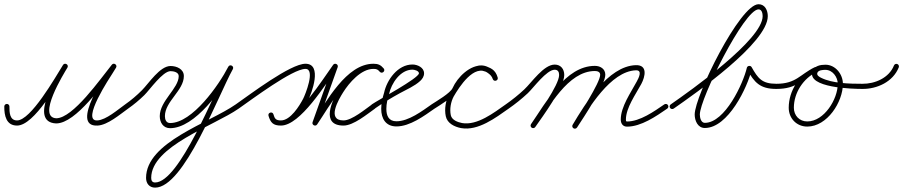

<svg xmlns="http://www.w3.org/2000/svg" viewBox="-32 -574 4215 896"><path d="M-12 -77.1C-12 -77.1 -12 -77.1 -12 -77.1C-12.3 -35.2 -3.3 12 47.5 12C128.4 12 239.8 -189.7 282.4 -258.1C286.6 -264.8 283.5 -271.4 278.3 -274.5C273.2 -277.6 266 -277.4 261.9 -270.6C235.5 -226 98.4 -3.9 229.8 2C229.8 2 230 2 230.1 2C230.3 2 230.4 2 230.4 2C322.9 1.6 448.8 -182.9 508.6 -256.9C513.3 -262.8 510.4 -269.5 505.4 -273.1C500.3 -276.7 493.1 -277.2 489.1 -270.9C470.7 -241.6 289.7 19.4 423.7 12C470.9 9.4 527.7 -40.1 565.9 -67.2C571.3 -71 572.6 -78.5 568.8 -83.9C565 -89.3 557.5 -90.6 552.1 -86.8C552.1 -86.8 552.1 -86.8 552.1 -86.8C518.4 -62.9 463.2 -14.2 422.3 -12C343.6 -7.6 483.5 -216.3 493.8 -232.9C499.1 -241.5 504.2 -249.8 509.4 -258.1C513.4 -264.5 510.8 -270.9 506.2 -274.2C501.5 -277.6 494.6 -277.9 489.9 -272C436 -205.4 309 -22.4 230.3 -22C230.3 -22 230.4 -22 230.6 -22C230.7 -22 230.9 -22 230.9 -22C138.5 -26.1 266.5 -231.3 282.6 -258.4C286.6 -265.2 283.6 -271.6 278.5 -274.7C273.4 -277.8 266.2 -277.5 262.1 -270.8C225.3 -211.8 111.8 -12 47.5 -12C12.8 -12 11.8 -50 12 -76.9C12 -83.6 6.7 -89 0.1 -89C-6.6 -89 -12 -83.7 -12 -77.1Z M549.2 -70.1C552.9 -64.7 560.4 -63.4 565.9 -67.2C592.8 -86 618.1 -107.1 641.6 -130.1C666.8 -154.8 727.1 -242 764 -242C777.8 -242 802 -237 802 -219C802 -161.3 713.6 -103.3 713.6 -32C713.6 -2.7 729.6 24.2 761.7 24.2C877.7 24.2 1006.3 -157.2 1054.7 -251.5C1058.3 -258.5 1054.9 -264.8 1049.6 -267.6C1044.4 -270.4 1037.3 -269.7 1033.5 -262.8C969 -146.3 805.5 277.6 691.8 277.6C678.4 277.6 673.6 268.9 673.6 256.3C673.6 108 967.2 13.1 1081.9 -67.2C1087.3 -71 1088.6 -78.5 1084.8 -83.9C1081 -89.3 1073.5 -90.6 1068.1 -86.8C943.7 0.3 649.6 88.9 649.6 256.3C649.6 282.2 665.1 301.6 691.8 301.6C826.7 301.6 984.7 -125.1 1054.5 -251.2C1058.3 -258.1 1054.8 -264.4 1049.5 -267.2C1044.1 -270.1 1036.9 -269.5 1033.3 -262.5C989.9 -177.7 866 0.2 761.7 0.2C743.5 0.2 737.6 -16.2 737.6 -32C737.6 -100.8 826 -151.7 826 -219C826 -251.9 792.2 -266 764 -266C714.2 -266 662.8 -185.5 630.7 -153.2C606.5 -128.8 580.3 -106.5 552.1 -86.8C546.7 -83.1 545.4 -75.6 549.2 -70.1Z M1065.1 -70.2C1068.9 -64.7 1076.4 -63.4 1081.8 -67.1C1143 -109.7 1333 -252.5 1393.5 -252.5C1441.3 -252.5 1392.3 -131.5 1382.9 -113.5C1365.3 -79.8 1323.5 -12 1279 -12C1255.7 -12 1249.9 -19.8 1244.1 -40.3C1242 -47.9 1235.1 -50 1229.3 -48.3C1223.5 -46.6 1218.8 -41.1 1221.1 -33.5C1230.7 -1.9 1242.2 12 1279 12C1369.4 12 1488 -182.5 1542.2 -257.4C1546.2 -263 1542.1 -269 1536.5 -272C1530.8 -275 1523.5 -275 1521.2 -268.5C1489.7 -180.4 1458.2 -92.2 1426.7 -4C1424.4 2.5 1427.7 8.1 1432.6 10.6C1437.5 13.1 1444 12.5 1447.9 6.8C1506.5 -78.8 1597.1 -252.2 1710.5 -252.5C1726.2 -252.5 1731 -249.7 1740.2 -239.1C1745.5 -233.1 1752.6 -234 1757.1 -237.9C1761.7 -241.8 1763.6 -248.8 1758.4 -254.8C1744.4 -271 1732.8 -276.5 1710.5 -276.5C1643.1 -276.5 1581.7 -207.8 1549.3 -156.4C1516.9 -104.9 1462.8 12 1571 12C1617.9 12 1681.3 -41.4 1717.9 -67.2C1723.3 -71 1724.6 -78.5 1720.8 -83.9C1717 -89.3 1709.5 -90.6 1704.1 -86.8C1673.2 -65 1610.4 -12 1571 -12C1490.4 -12 1548.9 -110.6 1569.6 -143.6C1597 -187.1 1652.5 -252.5 1710.5 -252.5C1726.2 -252.5 1731 -249.8 1740.2 -239.2C1745.4 -233.1 1752.5 -234 1757.1 -238C1761.6 -241.9 1763.6 -248.8 1758.3 -254.9C1744.3 -271 1732.7 -276.5 1710.5 -276.5C1584.3 -276.2 1492.3 -100.6 1428.1 -6.8C1424.2 -1 1428.3 5 1434 7.9C1439.7 10.8 1447 10.6 1449.3 4C1480.8 -84.1 1512.3 -172.3 1543.8 -260.4C1546.1 -266.9 1542.9 -272.5 1538 -275C1533.2 -277.5 1526.8 -277.1 1522.8 -271.5C1474.4 -204.7 1354.2 -12 1279 -12C1252.3 -12 1250.4 -19.5 1244.1 -40.5C1241.8 -48.1 1234.9 -50.2 1229.2 -48.5C1223.5 -46.8 1218.9 -41.4 1221 -33.7C1229.8 -2.9 1245.1 12 1279 12C1335 12 1381.5 -59 1404.2 -102.5C1422.8 -138.2 1474.2 -276.5 1393.5 -276.5C1323.4 -276.5 1135.1 -133.4 1068.2 -86.9C1062.7 -83.1 1061.4 -75.6 1065.1 -70.2Z M1716.9 -67.2C1716.9 -67.2 1716.9 -67.2 1716.9 -67.2C1754.4 -93.4 1793.6 -116.9 1833.8 -139C1864.9 -156.1 1902.7 -172 1928.9 -196.2C1939.2 -205.7 1947 -217.5 1947 -232C1947 -258.8 1916.1 -273 1893 -273C1824 -273 1773.1 -201.3 1760.3 -140.5C1760.3 -140.5 1760.3 -140.7 1760.4 -141C1760.5 -141.3 1760.5 -141.5 1760.5 -141.5C1752.8 -116.2 1747 -92.8 1747 -66C1747 -20.5 1768.1 16 1818 16C1881.1 16 1946.8 -32.8 1995.9 -67.2C2001.3 -71 2002.6 -78.5 1998.8 -83.9C1995 -89.3 1987.5 -90.6 1982.1 -86.8C1982.1 -86.8 1982.1 -86.8 1982.1 -86.8C1938 -55.9 1875.1 -8 1818 -8C1781.9 -8 1771 -33.9 1771 -66C1771 -90.4 1776.5 -111.5 1783.5 -134.5C1783.5 -134.5 1783.5 -134.8 1783.6 -135C1783.7 -135.3 1783.7 -135.5 1783.7 -135.5C1794.2 -184.7 1835.9 -249 1893 -249C1901.7 -249 1923 -243.7 1923 -232C1923 -209.2 1731.6 -106.7 1703.1 -86.8C1697.7 -83.1 1696.4 -75.6 1700.2 -70.1C1703.9 -64.7 1711.4 -63.4 1716.9 -67.2Z M1995.6 -66.9C1995.6 -66.9 1995.6 -66.9 1995.6 -66.9C2023.7 -85.3 2088.6 -123 2102 -153.1C2119.9 -193.6 2171 -248.9 2219.8 -244.1C2219.8 -244.1 2219.3 -244.2 2218.8 -244.3C2218.3 -244.4 2217.7 -244.5 2217.8 -244.4C2242.6 -237.5 2259.1 -234.3 2267.5 -205.6C2269.7 -198.2 2276.7 -196.4 2282.5 -198.3C2288.3 -200.2 2292.9 -205.8 2290.3 -213.1C2286.8 -222.7 2282.9 -230.3 2275.9 -238C2275.9 -238 2275.8 -238.1 2275.7 -238.3C2275.6 -238.4 2275.5 -238.5 2275.5 -238.5C2270.2 -243.7 2264.9 -248.8 2258.7 -253C2258.7 -253 2258.8 -252.9 2258.9 -252.8C2259 -252.8 2259.1 -252.7 2259.1 -252.7C2178.5 -311.3 2098.1 -194.1 2064.6 -136C2064.6 -136 2064.6 -135.9 2064.5 -135.9C2064.5 -135.8 2064.5 -135.7 2064.5 -135.7C2048 -105.4 2041.1 -65.5 2048.3 -31.5C2055.3 1.9 2089.2 17.9 2119.7 23.8C2119.7 23.8 2119.8 23.8 2119.8 23.8C2119.8 23.8 2119.9 23.8 2119.9 23.8C2199.2 38 2281.2 -24.5 2341.9 -67.2C2347.3 -71 2348.6 -78.5 2344.8 -83.9C2341 -89.3 2333.5 -90.6 2328.1 -86.8C2274.2 -48.9 2195.2 12.9 2124.1 0.2C2124.1 0.2 2124.2 0.2 2124.2 0.2C2124.2 0.2 2124.3 0.2 2124.3 0.2C2104.2 -3.7 2076.5 -13.6 2071.7 -36.5C2065.8 -64.9 2071.8 -98.9 2085.5 -124.3C2085.5 -124.3 2085.5 -124.2 2085.5 -124.1C2085.4 -124.1 2085.4 -124 2085.4 -124C2109.9 -166.4 2181 -279.8 2244.9 -233.3C2244.9 -233.3 2245 -233.2 2245.1 -233.2C2245.2 -233.1 2245.3 -233 2245.3 -233C2250.2 -229.8 2254.4 -225.6 2258.5 -221.5C2258.5 -221.5 2258.4 -221.6 2258.3 -221.7C2258.2 -221.9 2258.1 -222 2258.1 -222C2263 -216.6 2265.3 -211.5 2267.7 -204.9C2270.4 -197.6 2277.1 -195.8 2282.7 -197.6C2288.3 -199.4 2292.7 -204.9 2290.5 -212.4C2279.6 -249.6 2257.5 -258.3 2224.2 -267.6C2224.2 -267.6 2223.7 -267.7 2223.2 -267.8C2222.7 -267.8 2222.2 -267.9 2222.2 -267.9C2162.3 -273.9 2102.4 -213.4 2080 -162.9C2069.7 -139.5 2005.2 -101.9 1982.4 -87.1C1976.9 -83.4 1975.3 -76 1978.9 -70.4C1982.6 -64.9 1990 -63.3 1995.6 -66.9Z M2341.9 -67.2C2341.9 -67.2 2341.9 -67.2 2341.9 -67.2C2373.3 -89 2403.1 -113 2431.1 -139.1C2457.3 -163.7 2518.5 -248.6 2556.6 -248.6C2571.8 -248.6 2577.2 -238.1 2577.2 -224C2577.2 -176.3 2475.9 -37.6 2446.2 5.1C2442.4 10.6 2443.7 18.1 2449.1 21.8C2454.6 25.6 2462.1 24.3 2465.8 18.9C2465.8 18.9 2465.8 18.9 2465.8 18.9C2499.9 -29.9 2601.2 -167.5 2601.2 -224C2601.2 -251.3 2585.3 -272.6 2556.6 -272.6C2505.2 -272.6 2449.2 -189 2414.7 -156.7C2387.6 -131.3 2358.6 -108.1 2328.1 -86.8C2322.7 -83.1 2321.4 -75.6 2325.2 -70.1C2328.9 -64.7 2336.4 -63.4 2341.9 -67.2ZM2465.8 18.9C2465.8 18.9 2465.8 18.9 2465.8 18.9C2530.1 -73.3 2618 -242.6 2744.1 -242.6C2755.7 -242.6 2768.8 -238.9 2768.8 -225.1C2768.8 -187.1 2667.2 -32.9 2640.9 7.4C2637.3 13 2638.9 20.4 2644.4 24.1C2650 27.7 2657.4 26.1 2661.1 20.6C2691.3 -25.7 2792.8 -178 2792.8 -225.1C2792.8 -252.8 2769.4 -266.6 2744.1 -266.6C2606 -266.6 2516 -95 2446.2 5.1C2442.4 10.6 2443.7 18.1 2449.1 21.8C2454.6 25.6 2462.1 24.3 2465.8 18.9ZM2644.5 24.8C2650.2 28.2 2657.5 26.4 2660.9 20.7C2713.6 -67.6 2817.3 -241.7 2935.4 -245.9C2968.1 -247.1 2948 -209.2 2939.6 -193.7C2911.5 -141.2 2864.9 -76.2 2864.9 -16.1C2864.9 2 2874.3 17 2894 17C2960.2 17 3029.6 -31.2 3081.8 -67.1C3087.3 -70.9 3088.6 -78.3 3084.9 -83.8C3081.1 -89.3 3073.7 -90.6 3068.2 -86.9C3068.2 -86.9 3068.2 -86.9 3068.2 -86.9C3020.8 -54.3 2954.4 -7 2894 -7C2888.6 -7 2888.9 -11.5 2888.9 -16.1C2888.9 -70.9 2934.8 -133.9 2960.8 -182.3C2978.7 -215.8 2992.1 -271.9 2934.6 -269.9C2805.1 -265.3 2698.5 -89.1 2640.3 8.4C2636.9 14.1 2638.8 21.5 2644.5 24.8Z M3095.2 -70.1C3098.9 -64.7 3106.4 -63.4 3111.9 -67.2C3213.8 -138.1 3551 -373.9 3551 -498.6C3551 -525 3538.4 -554.3 3507.9 -554.3C3421.2 -554.3 3209.9 -125.9 3209.9 -39.6C3209.9 -11.2 3223.9 23.3 3257.2 23.3C3365.9 23.3 3456.8 -166.8 3476.7 -252.3C3477.8 -257.2 3471.1 -258.6 3464.6 -257.7C3458.2 -256.8 3452.1 -253.5 3454.6 -249.1C3488.6 -189.3 3514.2 -159 3591 -159C3597.7 -159 3603 -164.4 3603 -171C3603 -177.6 3597.7 -183 3591 -183C3522.8 -183 3505 -209.1 3475.4 -260.9C3472.9 -265.4 3468 -267 3463.3 -266.4C3458.7 -265.7 3454.5 -262.7 3453.3 -257.7C3436.4 -185 3351.5 -0.7 3257.2 -0.7C3239 -0.7 3233.9 -25.6 3233.9 -39.6C3233.9 -113.3 3441.1 -530.3 3507.9 -530.3C3523.6 -530.3 3527 -510.7 3527 -498.6C3527 -388.7 3190.7 -151.3 3098.1 -86.8C3092.7 -83.1 3091.4 -75.6 3095.2 -70.1Z M3591 -159C3591 -159 3591 -159 3591 -159C3689.7 -159.1 3707.1 -202.8 3780.6 -238.7C3787.8 -242.2 3788.8 -249.2 3786.2 -254.6C3783.6 -260 3777.5 -263.7 3770.3 -260.4C3698.5 -227.1 3648.7 -150.4 3648.7 -71.2C3648.7 -21.8 3685.3 16.7 3735.2 16.7C3828.2 16.7 3901.6 -98.2 3901.6 -182.5C3901.6 -227.5 3866.9 -272 3820 -272C3796.8 -272 3768.4 -266.9 3759.7 -242C3759.7 -242 3759.7 -242 3759.7 -242C3759.7 -242 3759.7 -242 3759.7 -242C3731.5 -163.1 3951.3 -159.1 3992 -159C3998.6 -159 4004 -164.4 4004 -171C4004 -177.6 3998.6 -183 3992 -183C3992 -183 3992 -183 3992 -183C3933.3 -183.1 3853 -184.3 3799.7 -211C3791.3 -215.2 3778.2 -222.6 3782.3 -234C3782.3 -234 3782.3 -234 3782.3 -234C3782.3 -234 3782.3 -234 3782.3 -234C3786.9 -247.1 3808.6 -248 3820 -248C3853.5 -248 3877.6 -214.2 3877.6 -182.5C3877.6 -111.7 3814.5 -7.3 3735.2 -7.3C3698.5 -7.3 3672.7 -34.9 3672.7 -71.2C3672.7 -141.1 3717 -209.2 3780.4 -238.6C3787.6 -241.9 3788.6 -249.1 3786 -254.5C3783.4 -260 3777.2 -263.7 3770.1 -260.3C3700.3 -226.2 3683.4 -183.1 3591 -183C3584.4 -183 3579 -177.6 3579 -171C3579 -164.4 3584.4 -159 3591 -159Z M3991.9 -159C3991.9 -159 3991.9 -159 3991.9 -159C4060.9 -158.2 4135.5 -192.1 4162.2 -259.6C4164.6 -265.7 4161.6 -272.7 4155.4 -275.2C4149.3 -277.6 4142.3 -274.6 4139.8 -268.4C4116.9 -210.4 4051.1 -182.3 3992.1 -183C3985.5 -183.1 3980.1 -177.8 3980 -171.1C3979.9 -164.5 3985.2 -159.1 3991.9 -159Z"/></svg>

Font: FRB American Cursive Guidelines Arrows Light
Style: Italic
Weight: 300
Italic angle: -25°
Version: Version 2.0;Modular Font Editor K font №1